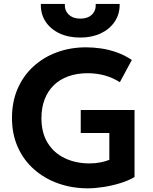

<svg xmlns="http://www.w3.org/2000/svg" viewBox="-20 -960 792 994"><path d="M435 15Q353.5 15 282 -10.2Q210.5 -35.5 156.8 -82.8Q103 -130 72.5 -197.5Q42 -265 42 -349.5Q42 -433 71.2 -500.5Q100.5 -568 153 -616Q205.5 -664 275.2 -689.5Q345 -715 426 -715Q463 -715 503 -709.2Q543 -703.5 583.8 -689.2Q624.5 -675 662.5 -649.5L600.5 -534.5Q563.5 -558 521.8 -569.5Q480 -581 434 -581Q378.5 -581 334 -565Q289.5 -549 258.5 -518.8Q227.5 -488.5 211 -445.5Q194.5 -402.5 194.5 -349Q194.5 -272 227 -219.8Q259.5 -167.5 316 -140.8Q372.5 -114 443.5 -114Q474.5 -114 501 -119.5Q527.5 -125 546 -132.5V-271.5H398V-390.5H676.5V-43.5Q646.5 -25.5 604 -12.2Q561.5 1 516.8 8Q472 15 435 15ZM396 -765.5Q334 -765.5 287.5 -787.5Q241 -809.5 215.5 -848.8Q190 -888 191.5 -939.5H315.5Q314 -905.5 336 -884.5Q358 -863.5 396 -863.5Q434.5 -863.5 456 -884.5Q477.5 -905.5 475.5 -939.5H599.5Q600.5 -888 574.5 -848.8Q548.5 -809.5 502.2 -787.5Q456 -765.5 396 -765.5Z"/></svg>

Font: Geologica SemiBold
Style: Regular
Weight: 600
Designer: Sindre Bremnes, Frode Helland
Foundry: Monokrom Skriftforlag AS
Version: Version 1.010;gftools[0.9.28]